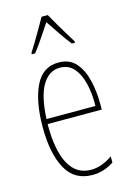

<svg xmlns="http://www.w3.org/2000/svg" viewBox="-118 -824 616 894"><g transform="rotate(-15 190.0 -376.5)"><path d="M195 -537Q248 -537 278 -503Q308 -469 321 -415Q334 -361 334 -301V-273H73Q72 -148 107.5 -81.5Q143 -15 214 -15Q266 -15 318 -52V-22Q297 -8 271 1Q245 10 214 10Q128 10 87.5 -63.5Q47 -137 47 -264Q47 -388 83 -462.5Q119 -537 195 -537ZM195 -512Q143 -512 111 -459Q79 -406 74 -297H310Q311 -356 299.5 -404.5Q288 -453 262.5 -482.5Q237 -512 195 -512ZM205 -763Q218 -740 236.5 -708Q255 -676 271.5 -649.5Q288 -623 294 -613V-606H279Q258 -632 234 -667.5Q210 -703 190 -733Q171 -705 146.5 -668Q122 -631 102 -606H86V-613Q97 -629 113 -656Q129 -683 146 -712Q163 -741 175 -763Z"/></g></svg>

Font: Noto Sans Sinhala UI ExtraCondensed Thin
Style: Regular
Weight: 100
Width: 2
Designer: Jelle Bosma - Monotype Design Team
Foundry: Monotype Imaging Inc.
Version: Version 2.006; ttfautohint (v1.8.4.7-5d5b)